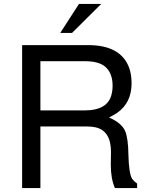

<svg xmlns="http://www.w3.org/2000/svg" viewBox="-20 -959 762 979"><path d="M186 -314V0H92.8V-729H429.2Q599.1 -729 640.1 -608.9Q650.9 -576.2 650.9 -534.2Q650.9 -436 579.1 -384.8Q560.1 -372.1 536.1 -359.9Q598.1 -333 617.2 -293Q633.8 -255.9 634.8 -169.9Q637.2 -74.2 653.8 -46.9Q663.1 -34.2 679.2 -22.9V0H565.9Q544.9 -47.9 544.9 -119.1L545.9 -184.1Q545.9 -293 465.8 -310.1Q448.2 -314 425.8 -314ZM186 -396H411.1Q532.2 -396 549.8 -481.9Q554.2 -499 554.2 -521Q554.2 -586.9 516.1 -619.1Q483.9 -647 411.1 -647H186ZM382.8 -939H496.1L347.2 -791H287.1Z"/></svg>

Font: SolaimanLipiNormal
Style: Normal
Weight: 400
Designer: Solaiman Karim
Version: Version 1.6.1 ; ttfautohint (v1.5.65-e2d9)